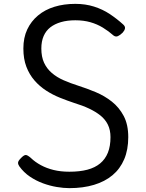

<svg xmlns="http://www.w3.org/2000/svg" viewBox="-20 -955 755 994"><path d="M339 19Q309 19 273.5 13Q238 7 202.5 -6Q167 -19 135 -40.5Q103 -62 80 -94Q73 -104 73.5 -113Q74 -122 88 -136Q102 -151 111.5 -152.5Q121 -154 140 -137Q162 -116 191.5 -100Q221 -84 257.5 -75Q294 -66 339 -66Q393 -66 432.5 -76.5Q472 -87 498.5 -109Q525 -131 538.5 -164.5Q552 -198 552 -245Q552 -282 538.5 -309.5Q525 -337 500 -357Q475 -377 441 -393Q407 -409 364 -422Q328 -434 290.5 -449Q253 -464 219 -486Q185 -508 158.5 -538.5Q132 -569 116.5 -609.5Q101 -650 101 -704Q101 -760 121 -802.5Q141 -845 177 -875Q213 -905 262 -920Q311 -935 370 -935Q422 -935 466.5 -921Q511 -907 548 -882.5Q585 -858 618 -828Q629 -818 627 -807.5Q625 -797 615 -786Q602 -773 590.5 -768Q579 -763 568 -771Q542 -794 512.5 -812Q483 -830 448 -840Q413 -850 370 -850Q328 -850 295.5 -840.5Q263 -831 240.5 -813.5Q218 -796 206 -768.5Q194 -741 194 -704Q194 -661 208 -630.5Q222 -600 248 -577.5Q274 -555 309.5 -539.5Q345 -524 386 -511Q430 -497 475.5 -478Q521 -459 559 -429Q597 -399 620.5 -354.5Q644 -310 644 -245Q644 -180 623 -130.5Q602 -81 562.5 -48Q523 -15 466.5 2Q410 19 339 19Z"/></svg>

Font: Playwrite DE Grund
Style: Regular
Weight: 400
Designer: Veronika Burian, José Scaglione
Foundry: TypeTogether
Version: Version 1.002